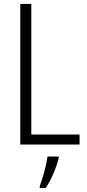

<svg xmlns="http://www.w3.org/2000/svg" viewBox="-20 -800 444 975"><path d="M83 -66H384V-117H139V-780H83ZM278 4V-5H221C217 36 195 110 182 145V155H212C241 112 266 51 278 4Z"/></svg>

Font: Noto Sans Malayalam UI Condensed Light
Style: Regular
Weight: 300
Width: 3
Designer: Jelle Bosma - Monotype Design Team
Foundry: Monotype Imaging Inc.
Version: Version 2.104